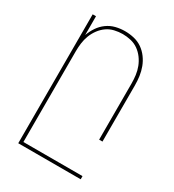

<svg xmlns="http://www.w3.org/2000/svg" viewBox="-180 -631 859 948"><g transform="rotate(30 250.0 -156.5)"><path d="M72 215V-520H91V-413Q100 -438 115 -460.5Q130 -483 152 -499Q174 -515 200 -521.5Q226 -528 253 -528Q279 -528 304.5 -522Q330 -516 351 -501.5Q372 -487 387.5 -466Q403 -445 412 -421Q421 -397 424.5 -371.5Q428 -346 428 -320V0H409V-320Q409 -343 406 -366.5Q403 -390 394.5 -412Q386 -434 372 -453Q358 -472 339 -485.5Q320 -499 296.5 -504.5Q273 -510 250 -510Q227 -510 203.5 -504.5Q180 -499 161 -485.5Q142 -472 128 -453Q114 -434 105.5 -412Q97 -390 94 -366.5Q91 -343 91 -320V197H428V215Z"/></g></svg>

Font: Iosevka Term Curly Thin
Style: Regular
Weight: 100
Designer: Belleve Invis
Foundry: Belleve Invis
Version: Version 32.3.0